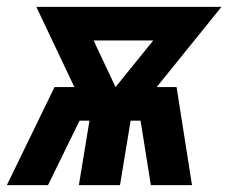

<svg xmlns="http://www.w3.org/2000/svg" viewBox="-46 -540 666 560"><path d="M-26 0 113 -286H171L60 -520H600L411 -286H469L514 0H394L364 -188H335L304 0H184L215 -188H186L94 0ZM291 -286 401 -422H227Z"/></svg>

Font: Iosevka Aile Heavy Oblique
Style: Regular
Weight: 900
Italic angle: -9°
Designer: Belleve Invis
Foundry: Belleve Invis
Version: Version 31.1.0; ttfautohint (v1.8.4)